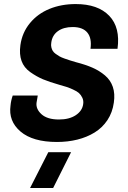

<svg xmlns="http://www.w3.org/2000/svg" viewBox="-20 -691 636 951"><path d="M262.2 12.2Q142.1 12.2 81.5 -39.6Q21 -91.3 32.2 -168.9Q34.2 -192.4 43 -217.8H167Q166 -213.4 164.1 -200.2Q162.1 -187 161.1 -183.1Q156.7 -151.4 185.5 -125.2Q214.4 -99.1 272 -99.1Q323.2 -99.1 355.5 -120.6Q387.7 -142.1 392.1 -175.8Q394.5 -192.9 387.7 -207Q380.9 -221.2 371.1 -230Q361.3 -238.8 341.8 -247.6Q322.3 -256.3 309.6 -260.5Q296.9 -264.6 273.9 -271Q224.1 -285.2 192.9 -298.3Q161.6 -311.5 130.1 -333.7Q98.6 -356 86.7 -389.2Q74.7 -422.4 81.1 -467.8Q89.8 -529.8 128.2 -576.4Q166.5 -623 225.1 -647Q283.7 -670.9 355 -670.9Q465.3 -670.9 521 -612.8Q576.7 -554.7 562 -449.2H428.2Q435.5 -501.5 412.8 -529.3Q390.1 -557.1 339.8 -557.1Q294.9 -557.1 266.6 -536.6Q238.3 -516.1 233.9 -479Q231.9 -466.8 234.4 -456.5Q236.8 -446.3 241.5 -438.7Q246.1 -431.2 256.3 -423.8Q266.6 -416.5 275.1 -411.6Q283.7 -406.7 300 -400.9Q316.4 -395 326.9 -391.8Q337.4 -388.7 356.9 -382.8Q404.3 -370.6 438.2 -355.7Q472.2 -340.8 499.8 -317.6Q527.3 -294.4 538.8 -260.7Q550.3 -227.1 543.9 -183.1Q537.1 -133.8 512 -95.9Q486.8 -58.1 448.5 -34.7Q410.2 -11.2 363 0.5Q315.9 12.2 262.2 12.2ZM128.9 240.2 219.2 63H332L243.2 240.2Z"/></svg>

Font: Human Sans Bold
Style: Italic
Weight: 700
Italic angle: -8°
Designer: Tim Radville
Foundry: Continuum
Version: Version 1.000;FEAKit 1.0